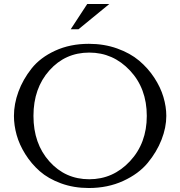

<svg xmlns="http://www.w3.org/2000/svg" viewBox="-20 -932 905 964"><path d="M50 -350Q50 -410 72.5 -471.5Q95 -533 138.5 -588Q182 -643 257 -677.5Q332 -712 426 -712Q503 -712 568.5 -688.5Q634 -665 678.5 -627.5Q723 -590 754.5 -542Q786 -494 800.5 -445Q815 -396 815 -350Q815 -292 791 -230.5Q767 -169 721.5 -114Q676 -59 598.5 -23.5Q521 12 426 12Q350 12 286 -11.5Q222 -35 179.5 -72.5Q137 -110 107 -158Q77 -206 63.5 -254.5Q50 -303 50 -350ZM717 -350Q717 -488 632.5 -578Q548 -668 428 -668Q308 -668 228 -578.5Q148 -489 148 -350Q148 -211 228 -121.5Q308 -32 428 -32Q548 -32 632.5 -122.5Q717 -213 717 -350ZM335 -785 418 -912H529L374 -785Z"/></svg>

Font: Tenor Sans
Style: Regular
Weight: 400
Designer: Denis Masharov
Foundry: Denis Masharov
Version: Version 1.1